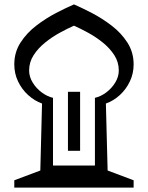

<svg xmlns="http://www.w3.org/2000/svg" viewBox="-20 -852 672 872"><path d="M44.9 0V-33.2L163.1 -77.6L170.9 -381.8Q136.7 -394 107.9 -420.2Q79.1 -446.3 62 -482.2Q44.9 -518.1 44.9 -559.6Q44.9 -614.7 73.2 -658.7Q101.6 -702.6 145 -735.8Q188.5 -769 234.6 -793Q280.8 -816.9 315.9 -832Q351.1 -816.9 397.2 -793Q443.4 -769 486.8 -735.8Q530.3 -702.6 558.6 -658.7Q586.9 -614.7 586.9 -559.6Q586.9 -518.1 569.8 -482.2Q552.7 -446.3 524.2 -420.2Q495.6 -394 460.9 -381.8L468.8 -77.6L586.9 -33.2V0ZM411.1 -100.1V-407.7Q437.5 -413.6 462.4 -432.1Q487.3 -450.7 503.4 -477.1Q519.5 -503.4 519.5 -531.7Q519.5 -569.8 499.3 -601.3Q479 -632.8 447.3 -658.4Q415.5 -684.1 380.6 -703.1Q345.7 -722.2 315.9 -735.4Q286.1 -722.2 251.2 -703.1Q216.3 -684.1 184.6 -658.4Q152.8 -632.8 132.6 -601.3Q112.3 -569.8 112.3 -531.7Q112.3 -503.4 128.4 -477.1Q144.5 -450.7 169.7 -432.1Q194.8 -413.6 220.7 -407.7V-100.1ZM288.6 -435.1H343.8V-167H288.6Z"/></svg>

Font: Pinar-DS2-FD ExtraBold
Style: Regular
Weight: 800
Designer: Amin Abedi
Version: Version 3.000